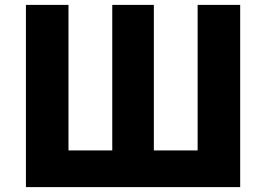

<svg xmlns="http://www.w3.org/2000/svg" viewBox="-20 -765 1088 785"><path d="M86 0H962V-745H788V-150H609V-745H439V-150H260V-745H86Z"/></svg>

Font: Noto Sans JP Black
Style: Regular
Weight: 900
Designer: Ryoko NISHIZUKA 西塚涼子 (kana, bopomofo & ideographs); Paul D. Hunt (Latin, Greek & Cyrillic); Sandoll Communications 산돌커뮤니
Foundry: Adobe
Version: Version 2.002;hotconv 1.0.116;makeotfexe 2.5.65601